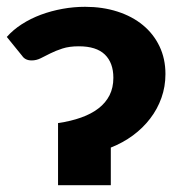

<svg xmlns="http://www.w3.org/2000/svg" viewBox="-32 -544 528 564"><path d="M-12 -435.5Q6.5 -456.5 32.2 -473Q58 -489.5 88.2 -500.8Q118.5 -512 151.5 -518Q184.5 -524 218 -524Q269.5 -524 313 -510Q356.5 -496 387.8 -470.2Q419 -444.5 436.5 -408Q454 -371.5 454 -326.5Q454 -289.5 442.2 -256.5Q430.5 -223.5 409.2 -195.8Q388 -168 358.5 -146.2Q329 -124.5 293.5 -110.5V0H138.5V-182.5Q176.5 -188 206.5 -198.8Q236.5 -209.5 257.5 -225.8Q278.5 -242 289.8 -264.2Q301 -286.5 301 -315.5Q301 -359.5 276 -383.8Q251 -408 199.5 -408Q171.5 -408 151.5 -401.5Q131.5 -395 116 -387.2Q100.5 -379.5 87.8 -373Q75 -366.5 61 -366.5Q42 -366.5 33 -380Z"/></svg>

Font: Lato 2
Style: Regular
Weight: 900
Designer: Lukasz Dziedzic with Adam Twardoch and Botio Nikoltchev
Foundry: tyPoland Lukasz Dziedzic
Version: Version 2.015; 2015-08-06; http://www.latofonts.com/